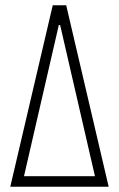

<svg xmlns="http://www.w3.org/2000/svg" viewBox="-20 -708 452 728"><path d="M19 0 180 -688H231L392 0ZM71 -40H340L208 -613H203Z"/></svg>

Font: Saira ExtraCondensed ExtraLight
Style: Regular
Weight: 250
Width: 2
Designer: Hector Gatti with collaboration of the Omnibus-Type team
Foundry: Omnibus-Type
Version: Version 1.101